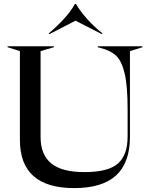

<svg xmlns="http://www.w3.org/2000/svg" viewBox="-20 -949 768 984"><path d="M82 -232V-687L19 -707V-712H256V-707L188 -687V-246Q188 -157 242 -112Q296 -67 413 -67Q534 -67 584 -110.5Q634 -154 634 -249V-389Q634 -508 619 -572Q604 -636 575.5 -663Q547 -690 496 -703L481 -707V-712H710V-707L646 -687V-248Q646 -116 575.5 -50.5Q505 15 360 15Q82 15 82 -232ZM233 -774 230 -778Q275 -816 310.5 -855.5Q346 -895 364 -929H369Q390 -893 426 -852.5Q462 -812 505 -778L502 -774L367 -843Z"/></svg>

Font: Nyght Serif
Style: Regular
Weight: 400
Designer: Maksym Kobuzan
Version: Version 0.410